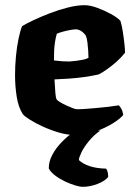

<svg xmlns="http://www.w3.org/2000/svg" viewBox="-20 -520 521 740"><path d="M265 0Q238 0 206 -9.5Q174 -19 144.5 -32.5Q115 -46 94 -59.5Q73 -73 68 -80Q51 -106 44.5 -146.5Q38 -187 38 -230Q38 -267 41.5 -303.5Q45 -340 51.5 -371Q58 -402 65 -419Q79 -428 107.5 -441.5Q136 -455 171 -468.5Q206 -482 241.5 -491Q277 -500 306 -500Q327 -500 354.5 -490Q382 -480 407.5 -466Q433 -452 444 -440Q449 -425 453 -400Q457 -375 459.5 -351.5Q462 -328 462 -317Q448 -299 429.5 -282.5Q411 -266 392.5 -253Q374 -240 360 -233Q333 -227 304 -223Q275 -219 246 -217Q217 -215 190 -214Q192 -180 193.5 -160.5Q195 -141 199 -136Q202 -132 212 -126Q222 -120 235 -114Q248 -108 259.5 -103.5Q271 -99 277 -99Q292 -99 312 -100.5Q332 -102 354.5 -104Q377 -106 398.5 -108.5Q420 -111 438 -114Q443 -109 448 -100Q453 -91 455 -77Q444 -63 415.5 -45Q387 -27 348.5 -13.5Q310 0 265 0ZM247 -283Q260 -284 273 -285.5Q286 -287 298.5 -289.5Q311 -292 321 -297Q321 -308 320 -324Q319 -340 317 -356.5Q315 -373 310 -384Q304 -392 297 -397.5Q290 -403 283.5 -405Q277 -407 273 -407Q266 -407 251.5 -404.5Q237 -402 222.5 -398Q208 -394 199 -390Q195 -377 192 -358Q189 -339 188.5 -320.5Q188 -302 188 -287Q203 -285 218 -284Q233 -283 247 -283ZM299 200Q288 200 269.5 194.5Q251 189 230 179Q209 169 192 156Q175 143 168 129Q168 102 182 76Q196 50 218.5 27Q241 4 267 -14L367 -17Q341 1 322 24.5Q303 48 293.5 68Q284 88 284 97Q300 112 326 120.5Q352 129 389 130Q393 135 395 143.5Q397 152 397 162Q384 178 355.5 189Q327 200 299 200Z"/></svg>

Font: Texturina Medium 12pt ExtraBold
Style: Regular
Weight: 800
Version: Version 1.002